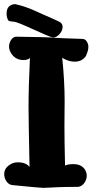

<svg xmlns="http://www.w3.org/2000/svg" viewBox="-23 -910 452 924"><path d="M10.7 -827.1Q9.8 -830.1 9.3 -833.5Q8.8 -836.9 8.8 -839.8Q8.8 -842.8 8.8 -845.7Q8.8 -883.8 43.9 -889.6Q47.9 -890.6 51.8 -889.6Q74.2 -884.8 93.3 -878.4Q112.3 -872.1 123 -867.7Q133.8 -863.3 153.3 -854.5Q172.9 -845.7 183.6 -840.8Q238.3 -817.4 259.8 -806.6Q278.3 -798.8 278.3 -780.3Q278.3 -762.7 263.7 -746.1Q249 -729.5 233.4 -729.5Q230.5 -729.5 228.5 -730.5Q213.9 -733.4 135.3 -769.5Q56.6 -805.7 43 -805.7Q42 -805.7 41 -805.7Q37.1 -806.6 30.8 -807.1Q24.4 -807.6 22.9 -808.1Q21.5 -808.6 18.6 -810.5Q15.6 -812.5 14.2 -816.4Q12.7 -820.3 10.7 -827.1ZM374 -722.7Q386.7 -722.7 394.5 -710.4Q402.3 -698.2 402.3 -684.6Q402.3 -678.7 401.4 -672.9Q400.4 -667 398.9 -662.6Q397.5 -658.2 396 -654.3Q394.5 -650.4 393.6 -648.4L392.6 -645.5Q392.6 -644.5 390.6 -640.6Q372.1 -613.3 336.9 -613.3Q318.4 -613.3 300.3 -620.1Q282.2 -627 276.4 -632.8Q288.1 -519.5 288.1 -421.9Q288.1 -407.2 287.6 -368.2Q287.1 -329.1 287.1 -303.7Q287.1 -234.4 290 -113.3Q303.7 -120.1 330.1 -120.1Q369.1 -120.1 385.7 -93.8Q394.5 -79.1 394.5 -64.5Q394.5 -46.9 383.3 -30.3Q372.1 -13.7 353.5 -10.7Q296.9 -10.7 259.8 -9.3Q222.7 -7.8 207 -6.8Q191.4 -5.9 184.6 -5.9Q169.9 -5.9 34.2 -19.5Q17.6 -22.5 7.3 -38.6Q-2.9 -54.7 -2.9 -72.3Q-2.9 -96.7 17.6 -112.8Q38.1 -128.9 61.5 -128.9Q102.5 -128.9 119.1 -106.4Q114.3 -343.8 114.3 -397.5Q114.3 -487.3 121.1 -630.9Q111.3 -621.1 89.8 -621.1Q54.7 -621.1 34.2 -648.4Q20.5 -667 20.5 -686.5Q20.5 -702.1 30.3 -717.8Q40 -733.4 56.6 -733.4Q128.9 -732.4 166.5 -731.4Q204.1 -730.5 213.4 -730Q222.7 -729.5 229 -729Q235.4 -728.5 240.7 -728Q246.1 -727.5 279.8 -726.1Q313.5 -724.6 374 -722.7Z"/></svg>

Font: Essays1743
Style: Bold
Weight: 700
Designer: Based on the typeface in a 1743 English translation of the essays of Montaigne.  PostScript/TrueType font designed by Jo
Version: Version 002.100